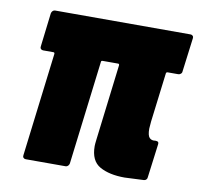

<svg xmlns="http://www.w3.org/2000/svg" viewBox="-64 -584 683 655"><g transform="rotate(10 277.5 -257.0)"><path d="M527 -376H490Q488 -376 486.5 -374.5Q485 -373 485 -371L464 -201Q462 -181 462 -176Q462 -152 469.5 -144.5Q477 -137 489 -139H491Q503 -139 501 -128L486 -12Q486 -7 482.5 -3.5Q479 0 474 0Q417 3 408 3Q355 3 322 -15.5Q289 -34 289 -85Q289 -92 291 -108L323 -371Q323 -376 319 -376H265Q260 -376 260 -371L216 -12Q215 -7 211.5 -3.5Q208 0 203 0H65Q60 0 57 -3.5Q54 -7 55 -12L99 -371Q99 -376 95 -376H59Q54 -376 51 -379.5Q48 -383 49 -388L63 -505Q64 -510 67.5 -513.5Q71 -517 76 -517H545Q550 -517 553 -513.5Q556 -510 555 -505L540 -388Q540 -383 536 -379.5Q532 -376 527 -376Z"/></g></svg>

Font: Barlow Condensed ExtraBold
Style: Italic
Weight: 800
Width: 3
Italic angle: -7°
Designer: Jeremy Tribby
Foundry: Tribby Type
Version: Version 1.408